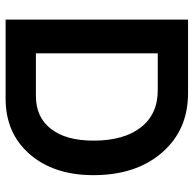

<svg xmlns="http://www.w3.org/2000/svg" viewBox="-23 -667 690 684"><g transform="rotate(90 322.0 -325.0)"><path d="M312 -649.9Q443.4 -649.9 523.7 -557.1Q604 -464.4 604 -313Q604 -171.9 529.3 -85.9Q454.6 0 332 0H49.8V-649.9ZM169.9 -542V-107.9H321.8Q397.5 -107.9 439.2 -161.6Q481 -215.3 481 -313Q481 -421.4 433.8 -481.7Q386.7 -542 301.8 -542Z"/></g></svg>

Font: Overused Grotesk SemiBold
Style: Regular
Weight: 600
Version: Version 0.002